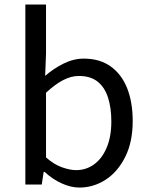

<svg xmlns="http://www.w3.org/2000/svg" viewBox="-20 -816 658 849"><path d="M330.9 13.4Q293.9 13.4 253.1 -5Q212.4 -23.4 176.9 -56.1H173.2L164.6 0H92.1V-796H183.5V-578.3L179.7 -480.5Q217.2 -513.2 261.3 -535Q305.4 -556.8 350.5 -556.8Q421 -556.8 469.1 -522.5Q517.3 -488.2 542.1 -426.3Q566.8 -364.3 566.8 -280.4Q566.8 -187.9 533.5 -121.7Q500.3 -55.6 446.7 -21.1Q393.1 13.4 330.9 13.4ZM316.3 -63.7Q361 -63.7 396.3 -89.4Q431.6 -115.2 451.9 -163.6Q472.3 -212 472.3 -278.8Q472.3 -339.2 457.7 -384.5Q443.1 -429.8 411.8 -454.9Q380.5 -480.1 328.4 -480.1Q294.3 -480.1 258.3 -461.3Q222.4 -442.4 183.5 -405.9V-119.9Q218.8 -88.7 254.2 -76.2Q289.6 -63.7 316.3 -63.7Z"/></svg>

Font: Noto Sans TC Thin
Style: Regular
Weight: 100
Designer: Ryoko NISHIZUKA 西塚涼子 (kana, bopomofo & ideographs); Paul D. Hunt (Latin, Greek & Cyrillic); Sandoll Communications 산돌커뮤니
Foundry: Adobe
Version: Version 2.004-H2;hotconv 1.0.118;makeotfexe 2.5.65603